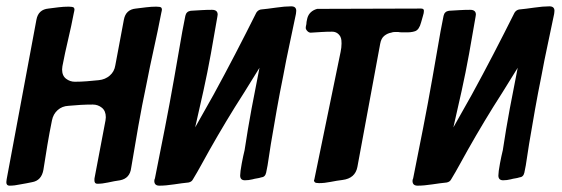

<svg xmlns="http://www.w3.org/2000/svg" viewBox="-38 -585 1774 606"><path d="M195 -561Q196 -560 196 -559Q197 -558 197 -555Q197 -552 195 -544Q187 -502 177 -460Q167 -418 159 -376Q159 -374 158.5 -371Q158 -368 158 -366Q158 -346 170.5 -336.5Q183 -327 198 -327Q217 -327 236 -328.5Q255 -330 274 -332Q294 -334 308.5 -346.5Q323 -359 326 -379L353 -523Q359 -555 391 -558Q407 -560 423.5 -562Q440 -564 455 -564Q468 -564 471 -561Q472 -560 472 -559Q473 -558 473 -555Q473 -552 471 -544Q460 -487 447.5 -431Q435 -375 424 -318Q410 -252 398.5 -186.5Q387 -121 376 -55Q372 -22 341 -16Q332 -15 322.5 -13Q313 -11 303 -9Q294 -7 285.5 -6Q277 -5 269 -5Q260 -5 260 -16Q260 -23 261 -26L295 -205Q295 -207 295.5 -210Q296 -213 296 -215Q296 -235 283.5 -245Q271 -255 255 -255Q236 -255 217 -254Q198 -253 178 -251Q158 -250 144 -237.5Q130 -225 126 -205Q118 -166 111.5 -127Q105 -88 99 -49Q93 -15 63 -10Q55 -8 45.5 -6.5Q36 -5 26 -3Q17 -1 8.5 0Q0 1 -8 1Q-18 1 -18 -10Q-18 -12 -17.5 -14.5Q-17 -17 -17 -19L77 -523Q83 -555 115 -558Q130 -560 146.5 -562Q163 -564 179 -564Q191 -564 195 -561Z M578 -183 636 -286Q671 -350 704.5 -414.5Q738 -479 771 -545Q776 -553 785 -555Q806 -557 833.5 -561Q861 -565 881 -565Q897 -565 897 -551Q897 -548 896.5 -545.5Q896 -543 896 -541Q886 -492 875.5 -443.5Q865 -395 856 -346Q845 -292 835.5 -238.5Q826 -185 817 -131Q813 -108 810 -85.5Q807 -63 802 -40Q799 -26 786 -25Q780 -23 773 -22Q766 -21 759 -19Q747 -16 735 -16Q720 -16 720 -31Q720 -42 725 -69Q727 -80 729.5 -91.5Q732 -103 734 -111Q739 -144 744.5 -177Q750 -210 756 -242L781 -371L732 -292Q703 -247 676 -202Q649 -157 623 -111Q610 -88 597.5 -65Q585 -42 571 -19Q567 -11 557 -9Q537 -7 511 -3Q485 1 465 1Q449 1 449 -14Q449 -18 451 -22Q467 -102 482.5 -181Q498 -260 512 -340Q521 -389 529 -437.5Q537 -486 547 -535Q550 -549 564 -551Q581 -552 597.5 -553Q614 -554 631 -554Q649 -554 649 -539Q649 -537 648.5 -535.5Q648 -534 648 -532Q638 -473 627.5 -415Q617 -357 604 -298Z M963 -557Q1045 -557 1127 -557.5Q1209 -558 1291 -558Q1300 -558 1300 -551Q1300 -544 1297 -535L1291 -514Q1285 -491 1272 -486.5Q1259 -482 1239 -483Q1234 -483 1229 -483Q1224 -483 1219 -484Q1214 -484 1208 -484Q1202 -484 1197 -482Q1185 -480 1175 -472Q1165 -464 1162 -447L1090 -58Q1083 -22 1043 -17Q1026 -15 1006 -11Q986 -7 969 -7Q958 -7 955.5 -10Q953 -13 953 -15Q953 -17 954 -18L1037 -421Q1040 -435 1040 -448Q1040 -452 1039.5 -458Q1039 -464 1036 -470Q1027 -485 1010 -485Q993 -485 977 -484Q961 -483 945 -482Q938 -481 932.5 -486.5Q927 -492 927 -497Q927 -501 929 -509Q929 -515 931 -523Q935 -546 957 -555Q957 -555 963 -557Z M1393 -183 1451 -286Q1486 -350 1519.5 -414.5Q1553 -479 1586 -545Q1591 -553 1600 -555Q1621 -557 1648.5 -561Q1676 -565 1696 -565Q1712 -565 1712 -551Q1712 -548 1711.5 -545.5Q1711 -543 1711 -541Q1701 -492 1690.5 -443.5Q1680 -395 1671 -346Q1660 -292 1650.5 -238.5Q1641 -185 1632 -131Q1628 -108 1625 -85.5Q1622 -63 1617 -40Q1614 -26 1601 -25Q1595 -23 1588 -22Q1581 -21 1574 -19Q1562 -16 1550 -16Q1535 -16 1535 -31Q1535 -42 1540 -69Q1542 -80 1544.5 -91.5Q1547 -103 1549 -111Q1554 -144 1559.5 -177Q1565 -210 1571 -242L1596 -371L1547 -292Q1518 -247 1491 -202Q1464 -157 1438 -111Q1425 -88 1412.5 -65Q1400 -42 1386 -19Q1382 -11 1372 -9Q1352 -7 1326 -3Q1300 1 1280 1Q1264 1 1264 -14Q1264 -18 1266 -22Q1282 -102 1297.5 -181Q1313 -260 1327 -340Q1336 -389 1344 -437.5Q1352 -486 1362 -535Q1365 -549 1379 -551Q1396 -552 1412.5 -553Q1429 -554 1446 -554Q1464 -554 1464 -539Q1464 -537 1463.5 -535.5Q1463 -534 1463 -532Q1453 -473 1442.5 -415Q1432 -357 1419 -298Z"/></svg>

Font: Bangerz
Style: Regular
Weight: 400
Designer: vernon adams
Foundry: Vernon Adams
Version: Version 2.10;February 7, 2025;FontCreator 13.0.0.2683 64-bit